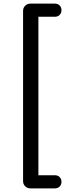

<svg xmlns="http://www.w3.org/2000/svg" viewBox="-20 -865 363 1065"><path d="M108 140V-805Q108 -822 120 -833.5Q132 -845 149 -845H284Q301 -845 311 -834.5Q321 -824 321 -809Q321 -793 311 -782.5Q301 -772 284 -772H193V107H284Q301 107 311 117.5Q321 128 321 144Q321 159 311 169.5Q301 180 284 180H149Q132 180 120 168.5Q108 157 108 140Z"/></svg>

Font: SN Pro
Style: Regular
Weight: 400
Designer: Tobias Whetton
Foundry: Supernotes
Version: Version 1.003